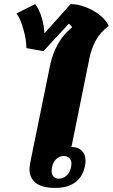

<svg xmlns="http://www.w3.org/2000/svg" viewBox="-20 -908 551 938"><path d="M124 -82Q124 -91 128 -115L226 -595Q237 -646 263 -693Q289 -740 332 -774Q331 -778 325.5 -784Q320 -790 316 -792L192 -658L109 -673Q109 -715 93 -769.5Q77 -824 60 -842L152 -888Q172 -862 184 -821Q196 -780 197 -745L325 -888Q360 -888 399 -873Q438 -858 468.5 -833.5Q499 -809 511 -781Q469 -750 447.5 -709.5Q426 -669 417 -624L329 -190Q362 -190 380 -171.5Q398 -153 398 -122Q398 -110 395 -96Q385 -46 348.5 -18Q312 10 250 10Q185 10 154.5 -14.5Q124 -39 124 -82ZM327 -91 329 -107Q329 -126 318.5 -136Q308 -146 292 -146Q272 -146 256 -132Q240 -118 234 -91Q232 -79 232 -74Q232 -55 242 -45Q252 -35 268 -35Q288 -35 304.5 -49.5Q321 -64 327 -91Z"/></svg>

Font: Trirong Black
Style: Italic
Weight: 900
Italic angle: -12°
Designer: Katatrad Team
Foundry: CadsonDemak
Version: Version 1.001